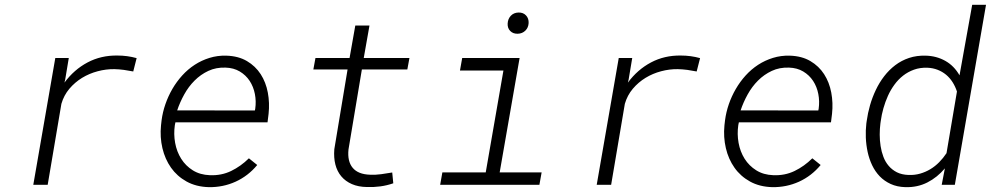

<svg xmlns="http://www.w3.org/2000/svg" viewBox="-20 -770 4148 800"><path d="M469.2 -538.6Q510.7 -538.6 549.3 -527.8L535.2 -472.2Q515.6 -476.1 496.1 -478.8Q476.6 -481.4 456.5 -481.9Q421.9 -482.4 387 -473.1Q352.1 -463.9 322 -445.6Q292 -427.2 269 -400.1Q246.1 -373 235.8 -337.4L178.7 0H118.7L210.4 -528.3H266.6L251.5 -437.5L248.5 -425.8Q288.6 -480 344.7 -509.8Q400.9 -539.6 469.2 -538.6Z M850.1 9.8Q796.9 8.3 757.3 -13.7Q717.8 -35.6 692.6 -71.3Q667.5 -106.9 656.7 -152.8Q646 -198.7 650.9 -247.6L653.3 -269Q657.7 -302.7 669.2 -335.9Q680.7 -369.1 698.2 -399.4Q715.8 -429.7 739.3 -455.6Q762.7 -481.4 791.3 -500Q819.8 -518.6 853 -528.8Q886.2 -539.1 922.9 -538.1Q973.1 -536.6 1008.8 -515.6Q1044.4 -494.6 1066.2 -460.9Q1087.9 -427.2 1095.9 -384.3Q1104 -341.3 1099.1 -295.9L1094.7 -260.3H710.9L708.5 -248.5Q703.1 -211.4 709.7 -174.8Q716.3 -138.2 734.9 -108.6Q753.4 -79.1 783.4 -60.3Q813.5 -41.5 854.5 -40Q902.8 -38.1 943.1 -57.6Q983.4 -77.1 1017.1 -110.4L1051.8 -82.5Q1013.7 -36.6 961.4 -12.9Q909.2 10.7 850.1 9.8ZM919.9 -488.3Q880.4 -489.7 848.1 -474.6Q815.9 -459.5 790.8 -434.3Q765.6 -409.2 747.6 -376.5Q729.5 -343.8 718.3 -310.1L1042 -309.6L1043.5 -316.9Q1047.9 -348.1 1042 -378.4Q1036.1 -408.7 1020.3 -432.9Q1004.4 -457 979 -472.2Q953.6 -487.3 919.9 -488.3Z M1519.5 -663.6 1495.6 -528.3H1686L1677.2 -480.5H1487.8L1432.1 -147.5Q1426.8 -98.1 1449.5 -70.8Q1472.2 -43.5 1522 -42Q1545.4 -41 1568.4 -44.2Q1591.3 -47.4 1614.3 -51.3L1618.7 -6.3Q1592.3 2.9 1564.7 6.6Q1537.1 10.3 1509.3 9.3Q1473.1 8.8 1446.3 -2.9Q1419.4 -14.6 1402.1 -35.2Q1384.8 -55.7 1377.4 -84.5Q1370.1 -113.3 1373 -148.4L1428.2 -480.5H1285.6L1294.4 -528.3H1436.5L1460.4 -663.6Z M1905.8 -528.3H2145L2062 -51.8H2236.8L2227.5 0H1814L1823.2 -51.8H2003.9L2077.6 -476.1H1896.5ZM2095.2 -671.9Q2096.2 -691.4 2108.4 -704.3Q2120.6 -717.3 2140.6 -717.8Q2160.2 -718.3 2171.9 -705.6Q2183.6 -692.9 2182.6 -673.8Q2181.6 -654.8 2168.9 -642.3Q2156.2 -629.9 2137.2 -629.4Q2117.7 -628.9 2106 -640.9Q2094.2 -652.8 2095.2 -671.9Z M2816.9 -538.6Q2858.4 -538.6 2897 -527.8L2882.8 -472.2Q2863.3 -476.1 2843.8 -478.8Q2824.2 -481.4 2804.2 -481.9Q2769.5 -482.4 2734.6 -473.1Q2699.7 -463.9 2669.7 -445.6Q2639.6 -427.2 2616.7 -400.1Q2593.8 -373 2583.5 -337.4L2526.4 0H2466.3L2558.1 -528.3H2614.3L2599.1 -437.5L2596.2 -425.8Q2636.2 -480 2692.4 -509.8Q2748.5 -539.6 2816.9 -538.6Z M3197.8 9.8Q3144.5 8.3 3105 -13.7Q3065.4 -35.6 3040.3 -71.3Q3015.1 -106.9 3004.4 -152.8Q2993.7 -198.7 2998.5 -247.6L3001 -269Q3005.4 -302.7 3016.8 -335.9Q3028.3 -369.1 3045.9 -399.4Q3063.5 -429.7 3086.9 -455.6Q3110.4 -481.4 3138.9 -500Q3167.5 -518.6 3200.7 -528.8Q3233.9 -539.1 3270.5 -538.1Q3320.8 -536.6 3356.4 -515.6Q3392.1 -494.6 3413.8 -460.9Q3435.5 -427.2 3443.6 -384.3Q3451.7 -341.3 3446.8 -295.9L3442.4 -260.3H3058.6L3056.2 -248.5Q3050.8 -211.4 3057.4 -174.8Q3064 -138.2 3082.5 -108.6Q3101.1 -79.1 3131.1 -60.3Q3161.1 -41.5 3202.1 -40Q3250.5 -38.1 3290.8 -57.6Q3331.1 -77.1 3364.7 -110.4L3399.4 -82.5Q3361.3 -36.6 3309.1 -12.9Q3256.8 10.7 3197.8 9.8ZM3267.6 -488.3Q3228 -489.7 3195.8 -474.6Q3163.6 -459.5 3138.4 -434.3Q3113.3 -409.2 3095.2 -376.5Q3077.1 -343.8 3065.9 -310.1L3389.6 -309.6L3391.1 -316.9Q3395.5 -348.1 3389.6 -378.4Q3383.8 -408.7 3367.9 -432.9Q3352.1 -457 3326.7 -472.2Q3301.3 -487.3 3267.6 -488.3Z M3591.3 -266.1Q3595.7 -298.8 3605.2 -331.8Q3614.7 -364.7 3629.4 -395.5Q3644 -426.3 3664.3 -452.6Q3684.6 -479 3710.4 -498.5Q3736.3 -518.1 3767.8 -528.6Q3799.3 -539.1 3836.9 -538.1Q3881.8 -537.1 3918.7 -516.4Q3955.6 -495.6 3978 -456.1L4030.8 -750H4088.4L3958.5 0H3903.8L3917 -68.4Q3885.3 -30.8 3844 -9.8Q3802.7 11.2 3752.4 9.8Q3717.8 8.8 3691.2 -3.4Q3664.6 -15.6 3645.5 -35.4Q3626.5 -55.2 3614 -81.3Q3601.6 -107.4 3595.2 -136.7Q3588.9 -166 3587.6 -196.5Q3586.4 -227.1 3589.8 -255.9ZM3648.4 -255.9Q3645.5 -233.4 3645.5 -209Q3645.5 -184.6 3649.2 -161.1Q3652.8 -137.7 3660.9 -116.5Q3668.9 -95.2 3682.9 -78.9Q3696.8 -62.5 3717 -52.2Q3737.3 -42 3765.6 -41Q3791 -40 3814 -46.6Q3836.9 -53.2 3856.7 -65.2Q3876.5 -77.1 3893.3 -94.2Q3910.2 -111.3 3923.8 -131.8L3967.3 -388.7Q3960.4 -409.7 3949 -427.7Q3937.5 -445.8 3921.9 -458.7Q3906.2 -471.7 3886.7 -479.2Q3867.2 -486.8 3844.2 -487.8Q3813.5 -488.8 3788.3 -479.7Q3763.2 -470.7 3742.9 -454.8Q3722.7 -439 3706.8 -417.2Q3690.9 -395.5 3679.7 -370.6Q3668.5 -345.7 3660.9 -318.8Q3653.3 -292 3649.9 -266.1Z"/></svg>

Font: TypoPRO Roboto Mono
Style: Italic
Weight: 300
Designer: Google
Version: Version 2.000986; 2015; ttfautohint (v1.3)